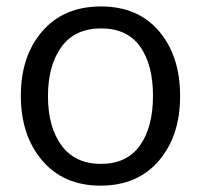

<svg xmlns="http://www.w3.org/2000/svg" viewBox="-20 -567 626 598"><path d="M541 -267.8Q541 -143.6 474.6 -66.2Q408.2 11.2 293.2 11.2Q178.2 11.2 111.6 -66.9Q44.9 -145 44.9 -268.8Q44.9 -392.6 111.8 -469.7Q178.7 -546.9 294.4 -546.9Q410.2 -546.9 475.6 -469.5Q541 -392.1 541 -267.8ZM129.4 -267.3Q129.4 -171.4 171.6 -114Q213.9 -56.6 294.4 -56.6Q375 -56.6 415.8 -113.8Q456.5 -170.9 456.5 -268.3Q456.5 -365.7 416.3 -422.1Q376 -478.5 294.7 -478.5Q213.4 -478.5 171.4 -420.9Q129.4 -363.3 129.4 -267.3Z"/></svg>

Font: Oxygen
Style: Normal
Weight: 400
Designer: Vernon Adams
Foundry: Vernon Adams
Version: Version Release 0.2.2 webfont; ttfautohint (v0.8.52-bc40) -l